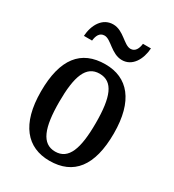

<svg xmlns="http://www.w3.org/2000/svg" viewBox="-180 -843 870 958"><g transform="rotate(30 254.5 -364.5)"><path d="M315 -606C375 -606 408 -665 412 -729H366C363 -702 352 -676 324 -676C286 -676 250 -739 190 -739C128 -739 95 -680 91 -616H138C141 -643 151 -669 180 -669C218 -669 254 -606 315 -606ZM253 10C391 10 464 -81 464 -269C464 -456 385 -547 256 -547C116 -547 44 -456 44 -269C44 -81 124 10 253 10ZM255 -44C178 -44 149 -121 149 -269C149 -417 177 -492 254 -492C332 -492 360 -417 360 -269C360 -121 332 -44 255 -44Z"/></g></svg>

Font: Noto Serif Hebrew Condensed Medium
Style: Regular
Weight: 500
Width: 3
Designer: Monotype Design Team
Foundry: Monotype Imaging Inc.
Version: Version 2.004